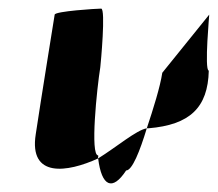

<svg xmlns="http://www.w3.org/2000/svg" viewBox="-20 -572 506 446"><path d="M63 -260C47 -158 136 -171 208 -204C207 -206 209 -209 208 -211C189 -211 205 -366 213 -416C214 -424 226 -552 215 -552C205 -552 108 -546 107 -538C107 -538 75 -340 63 -260ZM208 -204C216 -139 241 -127 273 -176C287 -176 305 -221 321 -274C297 -270 250 -230 208 -204ZM321 -274H325C421 -282 463 -322 465 -408C454 -408 467 -546 466 -538L357 -403C352 -370 336 -319 321 -274Z"/></svg>

Font: Ampere
Style: SCUltCndIta
Weight: 400
Version: Version 1